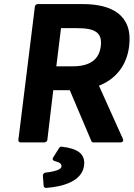

<svg xmlns="http://www.w3.org/2000/svg" viewBox="-20 -686 655 941"><path d="M241 85C233 98 244 102 247 103C275 110 283 118 281 132C280 142 257 154 203 160C194 161 190 169 190 175L194 225C194 230 199 235 206 235C291 229 383 201 392 125C399 69 362 42 283 33C278 32 273 34 270 39ZM279 -548H359C446 -548 482 -526 474 -460C466 -394 421 -361 336 -361H256ZM465 -266C543 -296 601 -361 613 -460C632 -615 524 -666 386 -666H165C160 -666 152 -662 151 -654L70 0C69 5 73 12 81 12H197C202 12 211 8 212 0L241 -244H322L428 6C430 10 433 12 438 12H568C591 12 582 -6 582 -6Z"/></svg>

Font: Falling Sky
Style: BdObl
Weight: 700
Designer: Paul D. Hunt
Foundry: Adobe Systems Incorporated
Version: Version 1.02